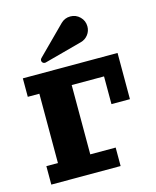

<svg xmlns="http://www.w3.org/2000/svg" viewBox="-100 -713 639 784"><g transform="rotate(-15 219.5 -321.5)"><path d="M114 -509.3 231.2 -626.5Q248 -643.3 271.7 -643.3Q295.4 -643.3 312.3 -626.6Q329.1 -609.9 329.1 -585.9Q329.1 -566.4 317.3 -551Q305.4 -535.6 286.6 -530.5L126.5 -487.5Q124.5 -487.1 123 -487.1Q117.7 -487.1 113.9 -490.8Q110.1 -494.6 110.1 -500Q110.1 -505.4 114 -509.3ZM19.5 -371.1V-449.2H419.9V-253.9H341.8V-371.1H205.1V-78.1H312.5V0H19.5V-78.1H68.4V-371.1Z"/></g></svg>

Font: Orelega One
Style: Regular
Weight: 400
Version: Version 1.1 ; ttfautohint (v1.8.3)